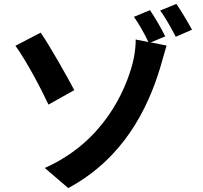

<svg xmlns="http://www.w3.org/2000/svg" viewBox="-20 -887 1040 982"><path d="M360 -426C323 -496 237 -649 188 -720L59 -653C113 -578 187 -440 228 -352ZM825 -701C807 -738 772 -799 747 -835L665 -801C690 -766 720 -713 739 -672L674 -685C675 -660 670 -607 658 -562C622 -425 510 -161 209 -28L329 75C610 -76 735 -328 800 -543C806 -563 821 -618 832 -654L751 -670ZM799 -833C827 -797 857 -740 879 -699L962 -735C943 -770 907 -831 882 -867Z"/></svg>

Font: Noto Sans T Chinese Bold
Style: Bold
Weight: 700
Designer: Ryoko NISHIZUKA (kana & ideographs); Paul D. Hunt (Latin, Greek & Cyrillic); Wenlong ZHANG (bopomofo); Sandoll Communica
Foundry: Adobe Systems Incorporated
Version: Version 1.000;PS 1;hotconv 1.0.78;makeotf.lib2.5.61930